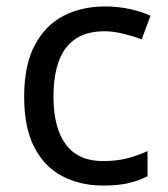

<svg xmlns="http://www.w3.org/2000/svg" viewBox="-20 -566 520 596"><path d="M300 10Q229 10 173.5 -19Q118 -48 86.5 -109Q55 -170 55 -265Q55 -364 88 -426Q121 -488 177.5 -517Q234 -546 306 -546Q347 -546 385 -537.5Q423 -529 447 -517L420 -444Q396 -453 364 -461Q332 -469 304 -469Q146 -469 146 -266Q146 -169 184.5 -117.5Q223 -66 299 -66Q343 -66 376.5 -75Q410 -84 438 -97V-19Q411 -5 378.5 2.5Q346 10 300 10Z"/></svg>

Font: Noto Sans Masaram Gondi
Style: Regular
Weight: 400
Designer: Ek Type & Mukund Gokhale
Foundry: Ek Type
Version: Version 1.004; ttfautohint (v1.8.4.7-5d5b)